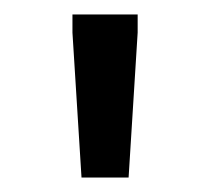

<svg xmlns="http://www.w3.org/2000/svg" viewBox="-20 -670 290 265"><path d="M92.5 -425 80 -625V-650H170V-625L157.5 -425Z"/></svg>

Font: Familjen Grotesk GF
Style: Regular
Weight: 400
Designer: Anders Wikstroem, Jonas Baeckman, Matilda Gysing, Kristian Moeller
Foundry: Familjen STHLM AB
Version: Version 2.000; Beta; Release 4; Build 6